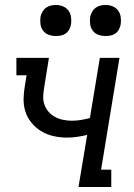

<svg xmlns="http://www.w3.org/2000/svg" viewBox="-20 -753 540 773"><path d="M296 0 331 -210Q311 -205 290.5 -202Q270 -199 250 -199Q222 -199 195.5 -205Q169 -211 146.5 -224.5Q124 -238 107 -258.5Q90 -279 82 -304.5Q74 -330 75 -358Q76 -386 81 -413L87 -450H46V-520H177L158 -402Q155 -384 154 -366Q153 -348 159 -331.5Q165 -315 176 -302.5Q187 -290 202 -282Q217 -274 234.5 -270.5Q252 -267 269 -267Q288 -267 306 -270Q324 -273 342 -278L382 -520H461L387 -70H428V0ZM405 -608Q390 -608 376 -613Q362 -618 353.5 -629.5Q345 -641 343 -655.5Q341 -670 343 -685Q345 -695 350.5 -705Q356 -715 365 -721.5Q374 -728 384 -730.5Q394 -733 405 -733Q420 -733 433.5 -727.5Q447 -722 455.5 -710.5Q464 -699 466 -684.5Q468 -670 466 -655Q464 -645 459 -635Q454 -625 445 -618.5Q436 -612 425.5 -610Q415 -608 405 -608ZM205 -608Q190 -608 176 -613Q162 -618 153.5 -629.5Q145 -641 143 -655.5Q141 -670 143 -685Q145 -695 150.5 -705Q156 -715 165 -721.5Q174 -728 184 -730.5Q194 -733 205 -733Q220 -733 233.5 -727.5Q247 -722 255.5 -710.5Q264 -699 266 -684.5Q268 -670 266 -655Q264 -645 259 -635Q254 -625 245 -618.5Q236 -612 225.5 -610Q215 -608 205 -608Z"/></svg>

Font: Iosevka Gothic
Style: Italic
Weight: 400
Italic angle: -9°
Monospace: yes
Designer: Belleve Invis
Foundry: Belleve Invis
Version: Version 15.5.1; ttfautohint (v1.8.4)